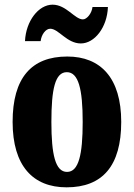

<svg xmlns="http://www.w3.org/2000/svg" viewBox="-20 -792 573 822"><path d="M326 -606C385 -606 439 -675 442 -762H376C373 -735 352 -709 335 -709C300 -709 264 -772 205 -772C145 -772 91 -702 87 -616H154C157 -643 175 -669 195 -669C231 -669 266 -606 326 -606ZM265 10C419 10 499 -82 499 -270C499 -458 411 -550 268 -550C114 -550 34 -458 34 -270C34 -82 121 10 265 10ZM267 -56C217 -56 200 -130 200 -270C200 -411 216 -483 266 -483C316 -483 334 -411 334 -270C334 -130 317 -56 267 -56Z"/></svg>

Font: Noto Serif Georgian ExtraCondensed Black
Style: Regular
Weight: 900
Width: 2
Designer: Monotype Design Team, Akaki Razmadze
Foundry: Google LLC
Version: Version 2.003